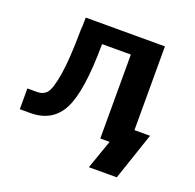

<svg xmlns="http://www.w3.org/2000/svg" viewBox="-110 -586 846 834"><g transform="rotate(20 312.5 -169.0)"><path d="M16 0V-96H61Q89 -96 105.5 -115Q122 -134 134 -206.5Q146 -279 147 -413Q149 -428 149 -472H515V-85H587L513 134H384L431 0H388V-388H255Q254 -170 210.5 -85Q167 0 64 0Z"/></g></svg>

Font: Coval
Style: Heavy
Weight: 900
Foundry: Context Ltd
Version: Version 001.000